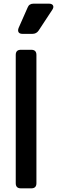

<svg xmlns="http://www.w3.org/2000/svg" viewBox="-20 -1029 312 1049"><path d="M94 0Q66 0 66 -28V-729Q66 -757 94 -757H151Q179 -757 179 -729V-28Q179 0 151 0ZM103 -844Q87 -844 81.5 -853Q76 -862 82 -877L131 -988Q139 -1009 163 -1009H247Q264 -1009 269.5 -999.5Q275 -990 266 -976L191 -862Q179 -844 157 -844Z"/></svg>

Font: Pitagon Sans Text SemiBold
Style: Regular
Weight: 600
Designer: Travis Tran
Foundry: Pitagon
Version: Version 1.001; ttfautohint (v1.8.4.7-5d5b);gftools[0.9.26]